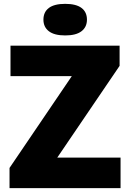

<svg xmlns="http://www.w3.org/2000/svg" viewBox="-20 -977 676 997"><path d="M29.5 0V-105L376.5 -616.5L377.5 -581.5H34.5V-740H601V-635L253.5 -123.5L252.5 -158.5H606V0ZM318.5 -793Q262 -793 233.8 -814.8Q205.5 -836.5 205.5 -875Q205.5 -914.5 233.8 -935.8Q262 -957 318.5 -957Q375 -957 403.2 -935.8Q431.5 -914.5 431.5 -875Q431.5 -836.5 403.2 -814.8Q375 -793 318.5 -793Z"/></svg>

Font: Encode Sans SC ExtraBold
Style: Regular
Weight: 800
Version: Version 3.002